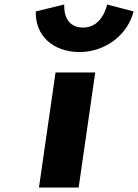

<svg xmlns="http://www.w3.org/2000/svg" viewBox="-20 -836 616 856"><path d="M457.5 -816C457.5 -816 438.1 -713 350.4 -713C256.4 -713 266.6 -816 266.6 -816L139.6 -785C136.2 -678 215.5 -604 334.7 -604C447.5 -604 548.2 -678 575.6 -785ZM227.6 -513 153.7 0H330.7L404.6 -513Z"/></svg>

Font: Blink
Style: Obl
Weight: 400
Designer: Mew Too
Foundry: Cannot Into Space Fonts
Version: Version 001.000